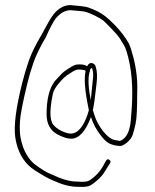

<svg xmlns="http://www.w3.org/2000/svg" viewBox="-20 -620 608 753"><path d="M336.8 -161C344.9 -135 357.9 -110.7 375.8 -88C387.2 -73.3 397.4 -63.1 408.7 -57.3C420.4 -51.6 434.3 -48.3 450.6 -47.5C457.6 -47.2 466.8 -51.7 478.1 -61C489.5 -70.3 497 -80.7 500.6 -92C504.3 -103.3 508.1 -118.1 512.1 -136.4C516.1 -154.7 518.1 -195.2 518.1 -258C520.1 -302.7 515.1 -348.4 503.1 -395C496.5 -421 490.5 -439.3 485.1 -450C471.7 -473.8 453.7 -497.5 431.1 -521C414.5 -538.3 401.1 -550 393 -556C375.9 -569.7 353.5 -581.3 325.7 -590.8C316.3 -594.1 293.3 -597.1 256.5 -600C231.6 -600 209.3 -587.8 189.7 -563.5C178.7 -549.8 164.4 -523.2 142.9 -483.5C119.2 -443.8 102.4 -409.3 92.4 -380C82.4 -350.7 73.9 -322 66.9 -294C42.4 -196 33.4 -125.2 39.9 -81.5C45.7 -42.4 59.2 -9.9 80.4 16C91 30.1 110 45.2 137.5 61.2C154.9 71.4 166.5 78.3 175.1 82C182.9 85.3 190.5 88.7 198 92C216.1 100.1 233.4 105.7 249.7 109C259.7 111 269.4 112.2 278.6 112.5C287.9 112.8 296.2 113 303.7 113C311.2 113 318.6 112.2 325.9 110.5C333.1 108.8 343.9 102 358.1 90C372.4 78 382.7 66.5 389.2 55.5C395.7 44.5 401.1 36 405.1 30L411.1 21C415.1 15.7 414.5 11 409.1 7C403.8 3 399.1 4 396 10L391.5 18C380 41 366.2 59.4 350.2 73C337.7 83.7 328.5 89.7 322.5 91C316.5 92.3 310 93 303 93C296 93 288 92.7 279 92C253.6 92 220.6 82.3 180 63C163.2 56.6 140.3 42.9 113.4 22C94.4 5.2 79.9 -17.2 69.9 -45C65.6 -57 62.2 -70.2 59.9 -84.5C57.6 -98.8 57 -118.5 58.3 -143.4C59.5 -168.3 68.9 -217 86.4 -289.5C93.1 -317.2 101.2 -345.2 110.9 -373.5C120.6 -401.8 136.9 -435.2 159.4 -473.5C176.6 -511.8 190 -537 199.5 -549C217.7 -569.7 236.7 -580 256.5 -580C279.5 -578.2 296.6 -576.6 308 -575.1C317.8 -573.8 333.6 -567.8 355.5 -557C369 -550.3 379 -544.3 385.5 -539C392 -533.7 402 -523 417.6 -507C433.3 -491 444.1 -478.3 450.1 -469C456.1 -459.7 461.8 -450.3 467.1 -441C472.5 -431.7 478.1 -414.7 484.1 -390C499.3 -327.7 502.6 -252.1 494.1 -163C492 -119.4 482.6 -90.7 466.1 -77C458.1 -70.3 452.3 -67.2 448.6 -67.5C445 -67.8 437.9 -69.2 427.3 -71.5C416.8 -73.9 401.7 -84.4 386.2 -103C368.7 -125.3 356.8 -146.9 350.6 -168C347.9 -177.3 345.7 -184 344.2 -188C348.5 -208 353.3 -242.3 358.5 -291C362 -318.7 361 -341 355.5 -358C353.5 -366 348.6 -370.8 340.9 -372.5C333.1 -374.2 326.7 -370 321.7 -360C312.9 -366.7 298.9 -368.9 279.6 -366.6C272 -365.7 257.2 -357.5 235.1 -342C230.4 -338.7 225.9 -334.8 221.6 -330.5C217.4 -326.2 213.1 -321.7 208.9 -317C204.6 -312.3 199.7 -307 194.2 -301C173.2 -273 162.7 -230 162.7 -172C162.7 -134 177.5 -107.3 207 -92C227.6 -81.3 244.8 -76 258.7 -76C289.5 -76 315.5 -104.3 336.8 -161ZM337.5 -353C340.5 -352.3 342 -351.7 342 -351C344.8 -339.7 346 -330.2 345.6 -322.5C345.2 -314.8 342 -283 336 -227C326.4 -275.1 324.6 -311.5 330.7 -336C332.8 -338.8 333.6 -342.1 333 -346C333.5 -347.3 335 -349.7 337.5 -353ZM315.7 -342C313.7 -332 312.7 -322.7 312.7 -314C311.5 -285 316.7 -243 328.5 -188C325.5 -176.7 322 -166 318 -156C301.1 -116 281.1 -96 258 -96C252 -96 245 -97.3 237 -100C216.9 -106.7 201.1 -116.7 189.7 -130C181.7 -139.3 177.7 -155.2 177.7 -177.5C177.7 -189.8 179.1 -205.2 181.9 -223.5C183.1 -231.8 185 -241.6 187.5 -252.9C190 -264.2 197.6 -277.5 210.4 -292.8C218.7 -302.7 225.3 -310 230.2 -314.5C234.2 -318.2 238.4 -321.5 242.6 -324.5C246.9 -327.5 254.4 -332.4 265.2 -339.3C276 -346.2 286.6 -348.7 297 -347C301 -346.3 304.6 -345.8 307.9 -345.5C311.1 -345.2 313.7 -344 315.7 -342Z"/></svg>

Font: Proton
Style: RgCnd
Weight: 500
Version: Version 1.017